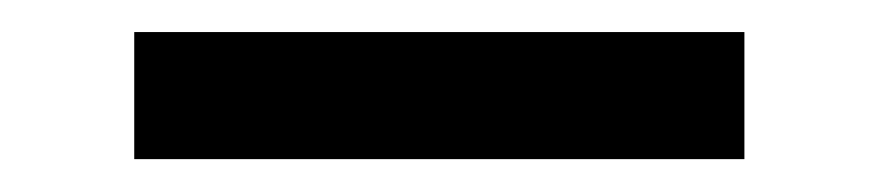

<svg xmlns="http://www.w3.org/2000/svg" viewBox="-20 -735 540 118"><path d="M62.5 -637.2V-715.3H437.5V-637.2Z"/></svg>

Font: Michroma
Style: Regular
Weight: 400
Designer: Vernon Adams
Foundry: Vernon Adams
Version: Version 1.100; ttfautohint (v1.8.4.7-5d5b);gftools[0.9.29]